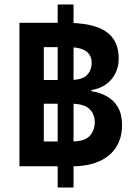

<svg xmlns="http://www.w3.org/2000/svg" viewBox="-20 -780 621 859"><path d="M67 -36V-678H273Q397 -678 454 -639Q511 -600 511 -519Q511 -463 478 -424.5Q445 -386 389 -377V-372Q428 -366 459 -348.5Q490 -331 508 -299.5Q526 -268 526 -220Q526 -162 499 -120.5Q472 -79 422 -57.5Q372 -36 303 -36ZM176 -147H301Q358 -147 381 -171.5Q404 -196 404 -234Q404 -268 380.5 -292Q357 -316 297 -316H176ZM176 -422H292Q347 -422 368.5 -443.5Q390 -465 390 -499Q390 -534 364 -551.5Q338 -569 285 -569H176ZM238 59V-760H309V59Z"/></svg>

Font: Farlight84_Sys_V01
Style: Bold
Weight: 700
Designer: Monotype Design Team, Nadine Chahine and Nizar Qandah
Foundry: Monotype Imaging Inc.
Version: Version 2.004;October 31, 2024;FontCreator 14.0.0.2814 64-bi